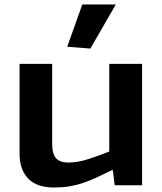

<svg xmlns="http://www.w3.org/2000/svg" viewBox="-20 -824 722 854"><path d="M279 -616 346 -804H495L382 -608ZM219 10Q144 10 105.5 -29.5Q67 -69 67 -142V-540H212V-186Q212 -140 229 -120.5Q246 -101 284 -101Q326 -101 375 -117Q424 -133 466 -150V-540H612V0H490L482 -67H478Q435 -46 403 -31.5Q371 -17 342.5 -8Q314 1 285 5.5Q256 10 219 10Z"/></svg>

Font: Encode Sans Wide
Style: SemiBold
Weight: 600
Designer: Pablo Impallari, Andres Torresi
Foundry: Pablo Impallari, Andres Torresi
Version: Version 1.000; ttfautohint (v1.00) -l 8 -r 50 -G 200 -x 14 -